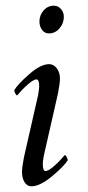

<svg xmlns="http://www.w3.org/2000/svg" viewBox="-20 -651 309 677"><path d="M114.3 -315.4Q118.2 -338.9 118.2 -346.7Q118.2 -371.1 108.4 -371.1Q103.5 -371.1 96.4 -366.9Q89.4 -362.8 82.3 -356.9Q75.2 -351.1 67.6 -343.8Q60.1 -336.4 54.7 -330.6Q49.3 -324.7 44.9 -319.3L40 -314.5Q37.6 -314.5 33.9 -321.5Q30.3 -328.6 30.3 -333Q43 -354.5 83.3 -389.6Q123.5 -424.8 153.3 -424.8Q168.9 -424.8 180.2 -410.2Q191.4 -395.5 191.4 -374Q191.4 -358.4 184.6 -322.3L134.8 -103.5Q130.9 -84 130.9 -72.3Q130.9 -47.9 140.6 -47.9Q145.5 -47.9 152.6 -52Q159.7 -56.2 166.7 -62Q173.8 -67.9 181.4 -75.2Q189 -82.5 194.3 -88.4Q199.7 -94.2 204.1 -99.6L209 -104.5Q211.4 -104.5 215.1 -97.4Q218.8 -90.3 218.8 -85.9Q206.5 -65.4 163.8 -29.8Q121.1 5.9 90.8 5.9Q75.7 5.9 66.7 -8.3Q57.6 -22.5 57.6 -44.9Q57.6 -61 64.5 -96.7ZM169.9 -630.9Q185.1 -630.9 195.1 -619.1Q205.1 -607.4 205.1 -591.8Q205.1 -568.4 189.7 -550.8Q174.3 -533.2 152.3 -533.2Q137.2 -533.2 128.2 -545.7Q119.1 -558.1 119.1 -575.2Q119.1 -597.7 133.8 -614.3Q148.4 -630.9 169.9 -630.9Z"/></svg>

Font: Crimson
Style: Italic
Weight: 400
Italic angle: -11°
Version: Version 0.8